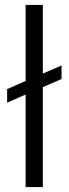

<svg xmlns="http://www.w3.org/2000/svg" viewBox="-20 -760 279 780"><path d="M84 -376 9 -343V-398L84 -431V-740H154V-461L230 -494V-439L154 -406V0H84Z"/></svg>

Font: SVN-Poppins Light
Style: Regular
Weight: 300
Designer: Ninad Kale (Devanagari), Jonny Pinhorn (Latin)
Foundry: Indian Type Foundry
Version: Version 3.002 2017; ttfautohint (v1.8.3)